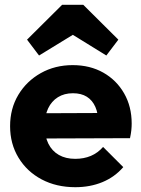

<svg xmlns="http://www.w3.org/2000/svg" viewBox="-20 -768 588 799"><path d="M293.5 11Q214.5 11 153.2 -21.5Q92 -54 57 -111.8Q22 -169.5 22 -243Q22 -316 56.2 -373.2Q90.5 -430.5 149.8 -463.8Q209 -497 282.5 -497Q354.5 -497 409.8 -465.8Q465 -434.5 496.5 -379.5Q528 -324.5 528 -254Q528 -240.5 526.5 -226Q525 -211.5 521 -193L102 -191.5V-296.5L456 -298L390 -253.5Q389 -295.5 376.8 -323.2Q364.5 -351 341.2 -365.5Q318 -380 283.5 -380Q247.5 -380 221 -363.5Q194.5 -347 180.2 -316.8Q166 -286.5 166 -244Q166 -201 181.2 -170.2Q196.5 -139.5 225 -123.2Q253.5 -107 293 -107Q329 -107 358 -119.2Q387 -131.5 409 -156.5L493 -72.5Q457 -31 406 -10Q355 11 293.5 11ZM142.5 -537 92.5 -603 238.5 -748H326.5L472.5 -603L422.5 -537L225 -659L341 -658.5Z"/></svg>

Font: Outfit Thin
Style: Regular
Weight: 100
Designer: Rodrigo Fuenzalida
Foundry: fragTYPE
Version: Version 1.100;gftools[0.9.27]